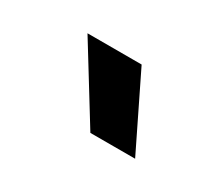

<svg xmlns="http://www.w3.org/2000/svg" viewBox="-43 -774 349 301"><g transform="rotate(30 131.5 -623.5)"><path d="M213 -557H132L50 -690H148Z"/></g></svg>

Font: Akshar
Style: Regular
Weight: 400
Designer: Tall Chai
Foundry: Tall Chai
Version: Version 1.000